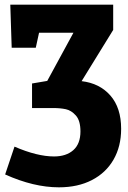

<svg xmlns="http://www.w3.org/2000/svg" viewBox="-20 -557 549 821"><path d="M329 -210Q406 -201 452 -148.5Q498 -96 498 -6Q498 69 465.5 125.5Q433 182 373 213Q313 244 232 244Q124 244 2 189L42 70Q139 112 211 112Q263 112 293.5 85Q324 58 324 5Q324 -41 304.5 -63Q285 -85 261.5 -90Q238 -95 208 -95H117V-200L182 -211L294 -417H147L133 -353H30L24 -537H464V-429Z"/></svg>

Font: Bitter Pro ExtraBold
Style: Regular
Weight: 800
Designer: Sol Matas, and Bitter project Authors
Foundry: Sol Matas
Version: Version 1.010